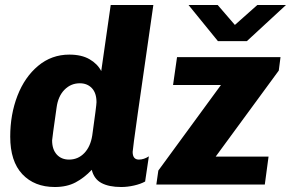

<svg xmlns="http://www.w3.org/2000/svg" viewBox="-20 -740 1167 770"><path d="M386 -455 424 -720H595Q512 -148 512 -131Q512 -100 537 -100Q557 -100 577 -113L562 -12Q544 -2 517.5 4Q491 10 466 10Q417 10 387 -6Q357 -22 348 -59Q318 -27 283 -8.5Q248 10 200 10Q118 10 69.5 -41.5Q21 -93 21 -192Q21 -281 50 -356Q79 -431 133 -476Q187 -521 258 -521Q307 -521 339 -502.5Q371 -484 386 -455ZM207 -309Q189 -183 189 -177Q189 -141 207.5 -120.5Q226 -100 257 -100Q293 -100 318 -126Q343 -152 350 -197Q367 -318 367 -330Q367 -367 348.5 -386.5Q330 -406 300 -406Q264 -406 238.5 -380Q213 -354 207 -309ZM1105 -511 1098 -457 845 -112H1057L1042 0H607L615 -56L866 -399H674L690 -511ZM922 -640 1012 -720H1127L970 -575H854L736 -720H853Z"/></svg>

Font: Chivo ExtraBold Italic
Style: Regular
Weight: 800
Italic angle: -8.05°
Designer: Hector Gatti
Foundry: Omnibus-Type
Version: Version 1.007